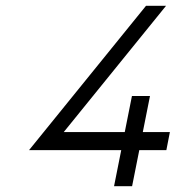

<svg xmlns="http://www.w3.org/2000/svg" viewBox="-20 -645 608 665"><path d="M474.6 -187.5H568.4L556.2 -125H462.4L437.5 0H375L399.9 -125H80.6L485.8 -625H555.2L200.7 -187.5H412.1L437 -312.5H499.5Z"/></svg>

Font: Juliett
Style: Italic
Weight: 400
Italic angle: -11.25°
Designer: GGBotNet
Foundry: GGBotNet
Version: 0.60